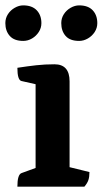

<svg xmlns="http://www.w3.org/2000/svg" viewBox="-24 -698 384 718"><path d="M41 0Q41 -46 57 -50.9L120.1 -73.9L109.1 -58.6V-395.4L121.1 -380.4L56.4 -395Q41 -398.4 41 -444.5Q79.5 -450.4 111.9 -454Q144.3 -457.6 179.8 -457.6Q236.2 -457.6 236.2 -393.8V-61.9L224.2 -75.8L310.5 -54.6Q310.5 -36.4 306.5 -24.6Q302.6 -12.9 291.6 0ZM272 -545Q237.5 -545 221.3 -563.7Q205.1 -582.4 205.1 -611.5Q205.1 -630 214.8 -645Q224.5 -660 240.2 -668.9Q256 -677.9 272 -677.9Q305.5 -677.9 322.7 -659.5Q339.9 -641.1 339.9 -611.5Q339.9 -593.5 330.2 -578.5Q320.5 -563.4 304.7 -554.2Q288.9 -545 272 -545ZM62.9 -545Q29 -545 12.5 -563.7Q-4 -582.4 -4 -611.5Q-4 -630 5.7 -645Q15.4 -660 31.2 -668.9Q46.9 -677.9 62.9 -677.9Q95.9 -677.9 113.4 -659.5Q130.8 -641.1 130.8 -611.5Q130.8 -593.5 121.1 -578.5Q111.4 -563.4 95.9 -554.2Q80.4 -545 62.9 -545Z"/></svg>

Font: Petrona
Style: Regular
Weight: 400
Designer: Ringo R. Seeber
Foundry: Ringo R. Seeber
Version: Version 2.001; ttfautohint (v1.8.3)